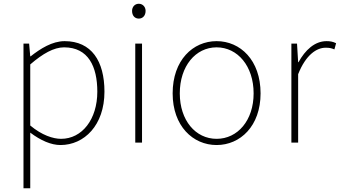

<svg xmlns="http://www.w3.org/2000/svg" viewBox="-20 -759 1809 1022"><path d="M105 243H141V46V-53C197 -11 252 13 302 13C428 13 536 -92 536 -271C536 -434 467 -540 324 -540C258 -540 195 -500 143 -459H141L135 -527H105ZM305 -20C263 -20 203 -39 141 -91V-416C208 -474 267 -507 321 -507C450 -507 498 -405 498 -271C498 -124 417 -20 305 -20Z M700 0H736V-527H700ZM719 -660C739 -660 755 -675 755 -701C755 -723 739 -739 719 -739C698 -739 683 -723 683 -701C683 -675 698 -660 719 -660Z M1133 13C1259 13 1367 -88 1367 -262C1367 -439 1259 -540 1133 -540C1007 -540 899 -439 899 -262C899 -88 1007 13 1133 13ZM1133 -20C1021 -20 937 -118 937 -262C937 -407 1021 -507 1133 -507C1245 -507 1330 -407 1330 -262C1330 -118 1245 -20 1133 -20Z M1531 0H1567V-364C1608 -468 1666 -505 1713 -505C1734 -505 1743 -503 1760 -496L1769 -529C1751 -538 1736 -540 1718 -540C1655 -540 1604 -492 1569 -428H1567L1561 -527H1531Z"/></svg>

Font: Noto Sans JP Thin
Style: Regular
Weight: 100
Designer: Ryoko NISHIZUKA 西塚涼子 (kana, bopomofo & ideographs); Paul D. Hunt (Latin, Greek & Cyrillic); Sandoll Communications 산돌커뮤니
Foundry: Adobe
Version: Version 2.004;hotconv 1.0.118;makeotfexe 2.5.65603